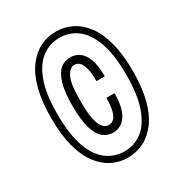

<svg xmlns="http://www.w3.org/2000/svg" viewBox="-169 -812 875 938"><g transform="rotate(-30 268.5 -343.0)"><path d="M282 12Q234 12 192.5 -9Q151 -30 119 -73Q87 -116 69.5 -183.5Q52 -251 52 -343Q52 -435 69.5 -502.5Q87 -570 119 -613Q151 -656 192.5 -677Q234 -698 282 -698Q330 -698 372 -677Q414 -656 446 -613Q478 -570 495.5 -502.5Q513 -435 513 -343Q513 -251 495.5 -183.5Q478 -116 446 -73Q414 -30 372 -9Q330 12 282 12ZM280 -130Q249 -130 224.5 -149.5Q200 -169 186 -216Q172 -263 172 -342Q172 -422 186 -468Q200 -514 224 -534Q248 -554 280 -554Q307 -554 329.5 -539.5Q352 -525 366.5 -489Q381 -453 381 -389H334Q334 -438 326.5 -464.5Q319 -491 307 -501.5Q295 -512 280 -512Q253 -512 235.5 -475.5Q218 -439 218 -359V-326Q218 -275 225.5 -240.5Q233 -206 247 -189.5Q261 -173 280 -173Q295 -173 307.5 -183.5Q320 -194 327.5 -220.5Q335 -247 335 -294H381Q381 -232 366.5 -196Q352 -160 329.5 -145Q307 -130 280 -130ZM283 -23Q337 -23 380.5 -55Q424 -87 450 -157.5Q476 -228 476 -343Q476 -459 450 -529Q424 -599 380.5 -631Q337 -663 282 -663Q228 -663 184 -631Q140 -599 114 -529Q88 -459 88 -343Q88 -228 114 -157.5Q140 -87 184 -55Q228 -23 283 -23Z"/></g></svg>

Font: Archivo ExtraCondensed ExtraLight
Style: Italic
Weight: 250
Width: 2
Italic angle: -10°
Designer: Hector Gatti
Foundry: Omnibus-Type
Version: Version 2.001